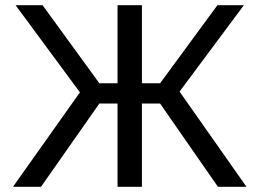

<svg xmlns="http://www.w3.org/2000/svg" viewBox="-20 -720 1000 740"><path d="M30 0 288 -364 40 -700H144L363 -399H433V-700H527V-399H597L818 -700H920L672 -367L930 0H820L597 -321H527V0H433V-321H363L138 0Z"/></svg>

Font: Golos Text
Style: Regular
Weight: 400
Designer: A.Korolkova, Vitaly Kuzmin
Foundry: ParaType Ltd
Version: Version 2.004